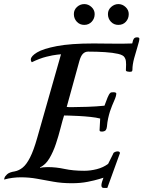

<svg xmlns="http://www.w3.org/2000/svg" viewBox="-63 -884 703 941"><path d="M463 37Q456 37 445 37Q434 37 434 24Q434 18 437 7.5Q440 -3 444 -13Q444 -13 423 -6.5Q402 0 367 7Q332 14 289 14Q240 14 198.5 6.5Q157 -1 118.5 -8Q80 -15 39 -15Q20 -15 -0.5 -12.5Q-21 -10 -43 -4Q-43 -4 -41 -12Q-39 -20 -28 -30Q-17 -40 9 -44Q30 -48 48.5 -63Q67 -78 84.5 -112.5Q102 -147 119 -207L236 -618Q236 -618 216.5 -616Q197 -614 164.5 -606Q132 -598 93 -579Q93 -579 90.5 -582.5Q88 -586 88 -593Q89 -609 118.5 -627Q148 -645 215.5 -658Q283 -671 396 -671Q419 -671 445 -670.5Q471 -670 505 -670Q522 -670 541.5 -670Q561 -670 584 -671Q586 -671 587 -678.5Q588 -686 592.5 -693.5Q597 -701 609 -701Q620 -701 620 -694Q620 -684 611.5 -657Q603 -630 594.5 -598.5Q586 -567 586 -542Q586 -538 584 -535Q582 -532 572 -532Q569 -532 561.5 -533.5Q554 -535 554 -540Q554 -547 554.5 -554Q555 -561 555 -568Q555 -576 554 -585Q553 -594 548 -602Q542 -614 516 -620Q490 -626 451.5 -628.5Q413 -631 369 -631Q354 -631 343.5 -620.5Q333 -610 326 -585L264 -360Q267 -359 275 -359Q283 -359 295 -359Q323 -359 366 -360.5Q409 -362 449 -366Q457 -388 464 -405.5Q471 -423 478 -429Q481 -432 493 -432Q498 -432 502.5 -430.5Q507 -429 507 -426Q507 -413 496.5 -390Q486 -367 476 -338Q471 -322 467 -304Q463 -286 461 -263Q460 -253 455.5 -246.5Q451 -240 437 -239Q433 -239 429 -240Q425 -241 425 -246Q425 -258 428 -303Q409 -308 380.5 -311Q352 -314 324 -315.5Q296 -317 275.5 -317.5Q255 -318 251 -318Q243 -293 233.5 -255.5Q224 -218 211 -179Q198 -140 179.5 -108.5Q161 -77 134 -64L133 -61Q146 -65 171 -65Q212 -65 253.5 -56Q295 -47 350 -47Q380 -47 411.5 -55Q443 -63 467 -81L492 -131Q492 -135 499 -138.5Q506 -142 513 -142Q524 -142 525 -134ZM350 -762Q328 -762 313.5 -777.5Q299 -793 299 -815Q299 -836 314.5 -850Q330 -864 350 -864Q370 -864 385.5 -849.5Q401 -835 401 -815Q401 -793 386.5 -777.5Q372 -762 350 -762ZM517 -762Q495 -762 480.5 -777.5Q466 -793 466 -815Q466 -836 482 -850Q498 -864 517 -864Q537 -864 552.5 -849.5Q568 -835 568 -815Q568 -793 554 -777.5Q540 -762 517 -762Z"/></svg>

Font: Sedan
Style: Italic
Weight: 400
Italic angle: -13.8°
Designer: Sebastian Salazar
Foundry: Sebastian Salazar
Version: Version 1.100; ttfautohint (v1.8.4.7-5d5b)